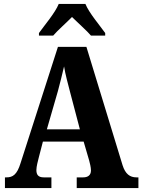

<svg xmlns="http://www.w3.org/2000/svg" viewBox="-20 -951 720 971"><path d="M177 -784V-771H249C270 -796 317 -837 344 -865C370 -839 423 -792 440 -771H512V-784C485 -822 430 -886 412 -931H277C259 -886 204 -822 177 -784ZM5 0H240V-54H201C173 -54 164 -68 164 -91C164 -109 172 -138 176 -154L197 -235H403L431 -139C434 -128 440 -105 440 -89C440 -63 422 -54 401 -54H368V0H680V-54H670C637 -54 614 -71 600 -115L417 -714H273L84 -126C66 -67 44 -54 13 -54H5ZM217 -297 273 -491C284 -531 294 -573 304 -615C311 -572 323 -530 334 -487L384 -297Z"/></svg>

Font: Noto Serif Myanmar Condensed ExtraBold
Style: Regular
Weight: 800
Width: 3
Designer: Ben Mitchell and the Monotype Design Team
Foundry: Monotype Imaging Inc.
Version: Version 2.106